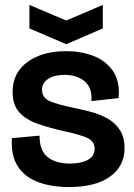

<svg xmlns="http://www.w3.org/2000/svg" viewBox="-20 -743 544 777"><path d="M259 14Q191 14 137 -5Q83 -24 53.5 -67.5Q24 -111 28 -184L140 -194Q140 -133 173 -107Q206 -81 263 -81Q308 -81 335.5 -96Q363 -111 363 -141Q363 -171 334 -184.5Q305 -198 244 -211Q182 -225 134 -241.5Q86 -258 58.5 -288Q31 -318 31 -371Q31 -448 91 -492Q151 -536 248 -536Q307 -536 357.5 -517Q408 -498 437 -456Q466 -414 460 -346L350 -334Q354 -387 323 -413.5Q292 -440 241 -440Q199 -440 174.5 -423.5Q150 -407 150 -380Q150 -346 184 -332.5Q218 -319 277 -307Q311 -300 347.5 -290.5Q384 -281 415 -263.5Q446 -246 465 -217Q484 -188 484 -143Q484 -71 425.5 -28.5Q367 14 259 14ZM99 -723 248 -660 396 -723V-628L248 -564L99 -628Z"/></svg>

Font: Bricolage Grotesque 96pt SemiBold
Style: Regular
Weight: 600
Designer: Mathieu Triay
Foundry: Atelier Triay
Version: Version 1.001; ttfautohint (v1.8.4.7-5d5b);gftools[0.9.33.de